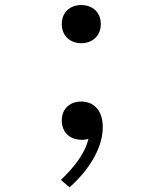

<svg xmlns="http://www.w3.org/2000/svg" viewBox="-20 -552 660 780"><path d="M313 16C321 16 329.5 15 339.5 12.5C325 70 285.5 123 227.5 179L262.5 209C333 146.5 397.5 56 397.5 -35.5C397.5 -108 357 -139.5 310 -139.5C266.5 -139.5 231 -112.5 231 -62.5C231 -14.5 263.5 16 313 16ZM231 -454C231 -405.5 266 -376.5 310 -376.5C354.5 -376.5 389.5 -405.5 389.5 -454C389.5 -503.5 354.5 -531.5 310 -531.5C266 -531.5 231 -503.5 231 -454Z"/></svg>

Font: Monaspace Krypton ExtraLight
Style: Regular
Weight: 200
Designer: Riley Cran & the Lettermatic Team
Foundry: Lettermatic
Version: Version 1.101 (Monaspace Krypton)